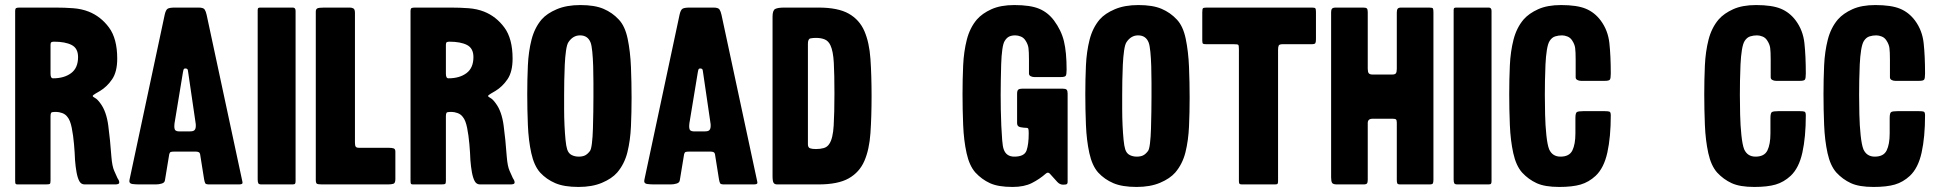

<svg xmlns="http://www.w3.org/2000/svg" viewBox="-20 -730 7680 760"><path d="M378 -320Q401 -289 408.5 -233.5Q416 -178 421 -109Q424 -72 432 -54Q440 -36 445 -25Q447 -22 449.5 -17.5Q452 -13 452 -8Q452 -3 447 -1.5Q442 0 437 0H315Q301 0 294 -13Q287 -26 283 -48Q279 -70 277 -96Q276 -124 273 -159Q270 -194 264 -224Q258 -254 247 -267Q239 -278 226 -282.5Q213 -287 203 -287H197Q185 -287 182.5 -283.5Q180 -280 180 -270V-15Q180 -5 177.5 -2.5Q175 0 161 0H50Q44 0 42 -2Q40 -4 40 -14V-685Q40 -696 44 -698Q48 -700 58 -700H200Q236 -700 269.5 -697.5Q303 -695 331 -684Q379 -665 411.5 -621Q444 -577 444 -498Q444 -446 424 -416.5Q404 -387 376 -370Q369 -366 358 -359.5Q347 -353 347 -350Q347 -347 356.5 -342Q366 -337 378 -320ZM190 -420Q234 -420 261.5 -440.5Q289 -461 289 -504Q289 -539 263.5 -552Q238 -565 194 -565Q187 -565 183.5 -563Q180 -561 180 -553V-438Q180 -420 190 -420Z M650 -120 633 -17Q632 -7 620.5 -3.5Q609 0 597 0H531Q518 0 505 -1.5Q492 -3 492 -13Q492 -16 493 -20L632 -672Q636 -690 643 -695Q650 -700 672 -700H766Q785 -700 790 -692.5Q795 -685 798 -671L938 -18Q939 -14 939.5 -11Q940 -8 940 -6Q940 0 925 0H808Q795 0 792.5 -4.5Q790 -9 788 -20L773 -114Q772 -125 767 -127.5Q762 -130 754 -130H674Q660 -130 656 -128.5Q652 -127 650 -120ZM687 -210H733Q746 -210 750.5 -215.5Q755 -221 755 -231Q755 -234 755 -237.5Q755 -241 754 -245L725 -443Q724 -454 721.5 -456.5Q719 -459 714 -459Q709 -459 707.5 -456.5Q706 -454 704 -443L673 -255Q670 -240 670 -231Q670 -217 675 -213.5Q680 -210 687 -210Z M1011 -700H1139Q1150 -700 1150 -687V-13Q1150 -6 1148 -3Q1146 0 1138 0H1015Q1005 0 1002.5 -4.5Q1000 -9 1000 -20V-689Q1000 -696 1002 -698Q1004 -700 1011 -700Z M1263 -700H1365Q1373 -700 1379 -696.5Q1385 -693 1385 -679V-165Q1385 -154 1388 -149.5Q1391 -145 1401 -145H1518Q1532 -145 1538.5 -142.5Q1545 -140 1545 -130V-21Q1545 -5 1537 -2.5Q1529 0 1515 0H1255Q1238 0 1234 -3Q1230 -6 1230 -18V-684Q1230 -693 1235.5 -696.5Q1241 -700 1263 -700Z M1943 -320Q1966 -289 1973.5 -233.5Q1981 -178 1986 -109Q1989 -72 1997 -54Q2005 -36 2010 -25Q2012 -22 2014.5 -17.5Q2017 -13 2017 -8Q2017 -3 2012 -1.5Q2007 0 2002 0H1880Q1866 0 1859 -13Q1852 -26 1848 -48Q1844 -70 1842 -96Q1841 -124 1838 -159Q1835 -194 1829 -224Q1823 -254 1812 -267Q1804 -278 1791 -282.5Q1778 -287 1768 -287H1762Q1750 -287 1747.5 -283.5Q1745 -280 1745 -270V-15Q1745 -5 1742.5 -2.5Q1740 0 1726 0H1615Q1609 0 1607 -2Q1605 -4 1605 -14V-685Q1605 -696 1609 -698Q1613 -700 1623 -700H1765Q1801 -700 1834.5 -697.5Q1868 -695 1896 -684Q1944 -665 1976.5 -621Q2009 -577 2009 -498Q2009 -446 1989 -416.5Q1969 -387 1941 -370Q1934 -366 1923 -359.5Q1912 -353 1912 -350Q1912 -347 1921.5 -342Q1931 -337 1943 -320ZM1755 -420Q1799 -420 1826.5 -440.5Q1854 -461 1854 -504Q1854 -539 1828.5 -552Q1803 -565 1759 -565Q1752 -565 1748.5 -563Q1745 -561 1745 -553V-438Q1745 -420 1755 -420Z M2270 10Q2213 10 2178 -5Q2143 -20 2118 -47Q2094 -74 2083 -124Q2072 -174 2069.5 -235.5Q2067 -297 2067 -357Q2067 -416 2069.5 -471Q2072 -526 2084 -573Q2096 -620 2124 -653Q2145 -677 2184 -693.5Q2223 -710 2277 -710Q2334 -710 2369 -695Q2404 -680 2429 -653Q2454 -627 2464.5 -576.5Q2475 -526 2477.5 -465Q2480 -404 2480 -343Q2480 -285 2477.5 -229.5Q2475 -174 2463.5 -127.5Q2452 -81 2423 -47Q2402 -23 2363 -6.5Q2324 10 2270 10ZM2276 -590Q2248 -590 2230 -563Q2224 -554 2220.5 -529.5Q2217 -505 2215.5 -473.5Q2214 -442 2213.5 -410Q2213 -378 2213 -354Q2213 -329 2213 -297Q2213 -265 2214.5 -233.5Q2216 -202 2218.5 -176.5Q2221 -151 2225 -139Q2230 -123 2242.5 -116.5Q2255 -110 2271 -110Q2285 -110 2295 -114.5Q2305 -119 2315 -132Q2320 -138 2323 -162.5Q2326 -187 2327 -220.5Q2328 -254 2328.5 -288Q2329 -322 2329 -346Q2329 -371 2329 -403.5Q2329 -436 2328 -468Q2327 -500 2324.5 -525Q2322 -550 2318 -561Q2307 -590 2276 -590Z M2688 -120 2671 -17Q2670 -7 2658.5 -3.5Q2647 0 2635 0H2569Q2556 0 2543 -1.5Q2530 -3 2530 -13Q2530 -16 2531 -20L2670 -672Q2674 -690 2681 -695Q2688 -700 2710 -700H2804Q2823 -700 2828 -692.5Q2833 -685 2836 -671L2976 -18Q2977 -14 2977.5 -11Q2978 -8 2978 -6Q2978 0 2963 0H2846Q2833 0 2830.5 -4.5Q2828 -9 2826 -20L2811 -114Q2810 -125 2805 -127.5Q2800 -130 2792 -130H2712Q2698 -130 2694 -128.5Q2690 -127 2688 -120ZM2725 -210H2771Q2784 -210 2788.5 -215.5Q2793 -221 2793 -231Q2793 -234 2793 -237.5Q2793 -241 2792 -245L2763 -443Q2762 -454 2759.5 -456.5Q2757 -459 2752 -459Q2747 -459 2745.5 -456.5Q2744 -454 2742 -443L2711 -255Q2708 -240 2708 -231Q2708 -217 2713 -213.5Q2718 -210 2725 -210Z M3085 0Q3067 0 3056.5 0Q3046 0 3042 -6.5Q3038 -13 3038 -33V-664Q3038 -689 3048.5 -694.5Q3059 -700 3085 -700H3220Q3297 -700 3339.5 -676Q3382 -652 3401.5 -607Q3421 -562 3425.5 -497Q3430 -432 3430 -350Q3430 -268 3425.5 -203Q3421 -138 3401.5 -93Q3382 -48 3339.5 -24Q3297 0 3220 0ZM3210 -140Q3227 -140 3241 -144Q3255 -148 3263 -161Q3277 -182 3280 -233Q3283 -284 3283 -360Q3283 -435 3280.5 -481.5Q3278 -528 3267 -551Q3259 -568 3244.5 -574Q3230 -580 3210 -580Q3198 -580 3188 -578Q3178 -576 3178 -557V-159Q3178 -146 3186.5 -143Q3195 -140 3210 -140Z M4206 -9Q4206 -4 4203 -1.5Q4200 1 4188 1Q4175 1 4165 -10L4137 -41Q4129 -51 4120 -43Q4095 -21 4064.5 -5.5Q4034 10 3988 10Q3931 10 3898.5 -5Q3866 -20 3841 -47Q3817 -74 3806 -124Q3795 -174 3792.5 -235.5Q3790 -297 3790 -357Q3790 -416 3792.5 -471Q3795 -526 3807 -573Q3819 -620 3847 -653Q3868 -677 3904.5 -693.5Q3941 -710 3995 -710Q4058 -710 4093 -695.5Q4128 -681 4152 -649Q4181 -610 4191.5 -566.5Q4202 -523 4202 -454Q4202 -435 4198.5 -430Q4195 -425 4179 -425H4074Q4066 -425 4059.5 -428.5Q4053 -432 4053 -439V-494Q4053 -525 4051 -540Q4049 -555 4039 -570Q4032 -581 4020.5 -585.5Q4009 -590 3999 -590Q3985 -590 3975 -585.5Q3965 -581 3957 -568Q3951 -559 3947.5 -534Q3944 -509 3943 -476Q3942 -443 3941.5 -410.5Q3941 -378 3941 -354Q3941 -329 3941.5 -296.5Q3942 -264 3943.5 -232Q3945 -200 3947 -175Q3949 -150 3953 -139Q3963 -110 3995 -110Q4035 -110 4043.5 -134.5Q4052 -159 4052 -202Q4052 -216 4050.5 -220Q4049 -224 4042 -224Q4033 -224 4019.5 -226.5Q4006 -229 4006 -242V-359Q4006 -371 4010.5 -375Q4015 -379 4026 -379H4187Q4198 -379 4202 -375Q4206 -371 4206 -360Z M4479 10Q4422 10 4387 -5Q4352 -20 4327 -47Q4303 -74 4292 -124Q4281 -174 4278.5 -235.5Q4276 -297 4276 -357Q4276 -416 4278.5 -471Q4281 -526 4293 -573Q4305 -620 4333 -653Q4354 -677 4393 -693.5Q4432 -710 4486 -710Q4543 -710 4578 -695Q4613 -680 4638 -653Q4663 -627 4673.5 -576.5Q4684 -526 4686.5 -465Q4689 -404 4689 -343Q4689 -285 4686.5 -229.5Q4684 -174 4672.5 -127.5Q4661 -81 4632 -47Q4611 -23 4572 -6.5Q4533 10 4479 10ZM4485 -590Q4457 -590 4439 -563Q4433 -554 4429.5 -529.5Q4426 -505 4424.5 -473.5Q4423 -442 4422.5 -410Q4422 -378 4422 -354Q4422 -329 4422 -297Q4422 -265 4423.5 -233.5Q4425 -202 4427.5 -176.5Q4430 -151 4434 -139Q4439 -123 4451.5 -116.5Q4464 -110 4480 -110Q4494 -110 4504 -114.5Q4514 -119 4524 -132Q4529 -138 4532 -162.5Q4535 -187 4536 -220.5Q4537 -254 4537.5 -288Q4538 -322 4538 -346Q4538 -371 4538 -403.5Q4538 -436 4537 -468Q4536 -500 4533.5 -525Q4531 -550 4527 -561Q4516 -590 4485 -590Z M4739 -570V-681Q4739 -695 4742 -697.5Q4745 -700 4758 -700H5173Q5184 -700 5186.5 -697Q5189 -694 5189 -683V-575Q5189 -563 5186.5 -559Q5184 -555 5171 -555H5057Q5044 -555 5041.5 -549.5Q5039 -544 5039 -533V-13Q5039 -5 5037 -2.5Q5035 0 5027 0H4896Q4888 0 4886 -3Q4884 -6 4884 -13V-535Q4884 -550 4881.5 -552.5Q4879 -555 4864 -555H4756Q4745 -555 4742 -557Q4739 -559 4739 -570Z M5268 -700H5376Q5387 -700 5390.5 -696.5Q5394 -693 5394 -682V-458Q5394 -445 5398 -440Q5402 -435 5413 -435H5491Q5502 -435 5505.5 -440Q5509 -445 5509 -458V-680Q5509 -691 5512.5 -695.5Q5516 -700 5526 -700H5637Q5650 -700 5652 -696.5Q5654 -693 5654 -681V-19Q5654 -9 5652 -4.5Q5650 0 5639 0H5523Q5513 0 5511 -4Q5509 -8 5509 -18V-244Q5509 -254 5506 -257Q5503 -260 5493 -260H5413Q5394 -260 5394 -243V-18Q5394 -8 5391 -4Q5388 0 5377 0H5272Q5257 0 5253 -6Q5249 -12 5249 -28V-682Q5249 -691 5252.5 -695.5Q5256 -700 5268 -700Z M5745 -700H5873Q5884 -700 5884 -687V-13Q5884 -6 5882 -3Q5880 0 5872 0H5749Q5739 0 5736.5 -4.5Q5734 -9 5734 -20V-689Q5734 -696 5736 -698Q5738 -700 5745 -700Z M6247 -290H6332Q6346 -290 6351 -288Q6356 -286 6356 -273Q6356 -188 6342.5 -126.5Q6329 -65 6296 -34Q6269 -9 6236.5 0.5Q6204 10 6152 10Q6095 10 6062.5 -5Q6030 -20 6005 -47Q5981 -74 5970 -124Q5959 -174 5956.5 -235.5Q5954 -297 5954 -357Q5954 -416 5956.5 -471Q5959 -526 5971 -573Q5983 -620 6011 -653Q6032 -677 6068.5 -693.5Q6105 -710 6159 -710Q6222 -710 6257 -695.5Q6292 -681 6316 -649Q6345 -610 6350.5 -559Q6356 -508 6356 -439Q6356 -420 6352.5 -415Q6349 -410 6333 -410H6238Q6230 -410 6223.5 -413.5Q6217 -417 6217 -424V-494Q6217 -525 6215 -540Q6213 -555 6203 -570Q6196 -581 6184.5 -585.5Q6173 -590 6163 -590Q6149 -590 6136 -586Q6123 -582 6114 -568Q6107 -557 6103 -532Q6099 -507 6097.5 -474.5Q6096 -442 6095.5 -410Q6095 -378 6095 -354Q6095 -321 6096 -277Q6097 -233 6101 -195Q6105 -157 6112 -139Q6125 -110 6157 -110Q6192 -110 6204 -134.5Q6216 -159 6216 -202V-263Q6216 -283 6222 -286.5Q6228 -290 6247 -290Z M7019 -290H7104Q7118 -290 7123 -288Q7128 -286 7128 -273Q7128 -188 7114.5 -126.5Q7101 -65 7068 -34Q7041 -9 7008.5 0.5Q6976 10 6924 10Q6867 10 6834.5 -5Q6802 -20 6777 -47Q6753 -74 6742 -124Q6731 -174 6728.5 -235.5Q6726 -297 6726 -357Q6726 -416 6728.5 -471Q6731 -526 6743 -573Q6755 -620 6783 -653Q6804 -677 6840.5 -693.5Q6877 -710 6931 -710Q6994 -710 7029 -695.5Q7064 -681 7088 -649Q7117 -610 7122.5 -559Q7128 -508 7128 -439Q7128 -420 7124.5 -415Q7121 -410 7105 -410H7010Q7002 -410 6995.5 -413.5Q6989 -417 6989 -424V-494Q6989 -525 6987 -540Q6985 -555 6975 -570Q6968 -581 6956.5 -585.5Q6945 -590 6935 -590Q6921 -590 6908 -586Q6895 -582 6886 -568Q6879 -557 6875 -532Q6871 -507 6869.5 -474.5Q6868 -442 6867.5 -410Q6867 -378 6867 -354Q6867 -321 6868 -277Q6869 -233 6873 -195Q6877 -157 6884 -139Q6897 -110 6929 -110Q6964 -110 6976 -134.5Q6988 -159 6988 -202V-263Q6988 -283 6994 -286.5Q7000 -290 7019 -290Z M7491 -290H7576Q7590 -290 7595 -288Q7600 -286 7600 -273Q7600 -188 7586.5 -126.5Q7573 -65 7540 -34Q7513 -9 7480.5 0.5Q7448 10 7396 10Q7339 10 7306.5 -5Q7274 -20 7249 -47Q7225 -74 7214 -124Q7203 -174 7200.5 -235.5Q7198 -297 7198 -357Q7198 -416 7200.5 -471Q7203 -526 7215 -573Q7227 -620 7255 -653Q7276 -677 7312.5 -693.5Q7349 -710 7403 -710Q7466 -710 7501 -695.5Q7536 -681 7560 -649Q7589 -610 7594.5 -559Q7600 -508 7600 -439Q7600 -420 7596.5 -415Q7593 -410 7577 -410H7482Q7474 -410 7467.5 -413.5Q7461 -417 7461 -424V-494Q7461 -525 7459 -540Q7457 -555 7447 -570Q7440 -581 7428.5 -585.5Q7417 -590 7407 -590Q7393 -590 7380 -586Q7367 -582 7358 -568Q7351 -557 7347 -532Q7343 -507 7341.5 -474.5Q7340 -442 7339.5 -410Q7339 -378 7339 -354Q7339 -321 7340 -277Q7341 -233 7345 -195Q7349 -157 7356 -139Q7369 -110 7401 -110Q7436 -110 7448 -134.5Q7460 -159 7460 -202V-263Q7460 -283 7466 -286.5Q7472 -290 7491 -290Z"/></svg>

Font: Railroad Gothic CC
Style: Bold
Weight: 700
Designer: indestructible type*
Foundry: Cowboy Collective
Version: Version 1.000